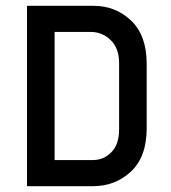

<svg xmlns="http://www.w3.org/2000/svg" viewBox="-20 -641 590 661"><path d="M73 -621H302Q378 -621 431.5 -570Q485 -519 485 -421V-200Q485 -101 431 -50.5Q377 0 300 0H73ZM390 -195V-424Q390 -475 361 -503Q332 -531 293 -531H168V-90H300Q337 -90 363.5 -117Q390 -144 390 -195Z"/></svg>

Font: Gulax
Style: Regular
Weight: 400
Designer: Morgan Gilbert
Foundry: VTF
Version: Version 1.001;hotconv 1.0.109;makeotfexe 2.5.65596